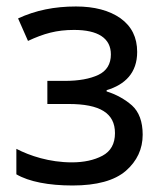

<svg xmlns="http://www.w3.org/2000/svg" viewBox="-20 -566 505 596"><path d="M215.8 -545.9C149.4 -545.9 90.8 -534.2 36.1 -508.8L66.9 -439C116.2 -461.9 155.3 -473.1 210 -473.1C283.7 -473.1 324.2 -447.8 324.2 -397C324.2 -367.2 311 -345.7 285.2 -333.5C259.3 -321.3 224.6 -314.9 181.2 -314.9H127V-243.2H192.9C290.5 -243.2 336.9 -214.8 336.9 -152.8C336.9 -119.6 323.7 -96.2 297.9 -82.5C272 -68.8 240.2 -62 203.1 -62C133.3 -62 72.3 -82.5 30.8 -104V-24.9C69.8 -2 131.3 9.8 205.1 9.8C280.3 9.8 335.4 -5.4 370.6 -35.6C405.3 -65.9 422.9 -103.5 422.9 -147.9C422.9 -188.5 411.6 -218.8 389.6 -238.8C367.2 -258.3 340.8 -272.9 311 -282.2V-286.1C368.2 -303.2 405.8 -339.8 405.8 -404.8C405.8 -449.7 388.7 -484.4 354 -509.3C319.3 -533.7 272.9 -545.9 215.8 -545.9Z"/></svg>

Font: Avrile Sans
Style: Regular
Weight: 400
Designer: Monotype Design Team, Google (font), Stefan Peev (BGR Cyrillic), Cristiano Sobral (main changes)
Foundry: The Avrile Sans Project Authors
Version: Version 3.110